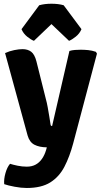

<svg xmlns="http://www.w3.org/2000/svg" viewBox="-20 -764 533 1004"><path d="M362.5 -13.5Q344 55.5 316.8 108Q289.5 160.5 243 189.8Q196.5 219 120 219Q91 219 56.5 212.5Q22 206 2 199Q-0.5 173.5 8.5 141.5Q17.5 109.5 32.5 92.5Q48 97.5 72 102.5Q96 107.5 120 107.5Q146.5 107.5 166 97Q185.5 86.5 199.2 67Q213 47.5 221 20.5L225 6.5Q185.5 6 160 -7.2Q134.5 -20.5 124.5 -55L6.5 -486.5Q29.5 -497 54.5 -502Q79.5 -507 98 -507Q125 -507 143 -493.5Q161 -480 170.5 -443L220 -245.5Q225 -228 229.5 -203Q234 -178 238 -153.5Q242 -129 244.5 -112Q245.5 -105 252.5 -105L343 -497.5Q355.5 -501.5 371.8 -502.8Q388 -504 402 -504Q421 -504 441.2 -502Q461.5 -500 481.5 -493L487 -483.5ZM313 -736.5 406 -611.5Q396.5 -588.5 376 -572.2Q355.5 -556 341 -550.5L249 -638L157.5 -550.5Q142.5 -556 122.2 -572.2Q102 -588.5 92.5 -611.5L185 -736.5Q213 -744.5 249 -744.5Q286 -744.5 313 -736.5Z"/></svg>

Font: Signika Negative
Style: Bold
Weight: 700
Designer: Anna Giedry
Foundry: Anna Giedry
Version: Version 2.001